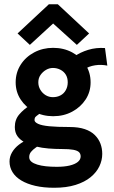

<svg xmlns="http://www.w3.org/2000/svg" viewBox="-20 -706 540 907"><path d="M236 181Q186 181 147 172Q108 163 80.5 146.5Q53 130 39 107Q25 84 25 57Q25 34 37 13.5Q49 -7 70 -23Q91 -39 115 -48L173 -26Q161 -17 148 -8Q135 1 126.5 11.5Q118 22 118 36Q118 49 128 57.5Q138 66 156 71.5Q174 77 197 79.5Q220 82 248 82Q284 82 309 76Q334 70 347.5 59Q361 48 361 33Q361 20 353 12.5Q345 5 326 1.5Q307 -2 273 -2Q241 -2 209.5 -4.5Q178 -7 149.5 -14Q121 -21 98 -33Q75 -45 62.5 -62.5Q50 -80 50 -106Q50 -141 71 -165.5Q92 -190 121 -208L178 -178Q169 -170 161 -164.5Q153 -159 148 -154Q143 -149 143 -139Q143 -129 160 -121Q177 -113 213.5 -109.5Q250 -106 309 -106Q351 -106 380.5 -96Q410 -86 428 -68Q446 -50 454.5 -27.5Q463 -5 463 21Q463 51 449.5 79.5Q436 108 408 131Q380 154 337 167.5Q294 181 236 181ZM231 -157Q182 -157 141.5 -178.5Q101 -200 77.5 -236Q54 -272 54 -317Q54 -363 77.5 -400Q101 -437 141.5 -458.5Q182 -480 231 -480Q281 -480 321 -458.5Q361 -437 384.5 -400Q408 -363 408 -317Q408 -272 384.5 -236Q361 -200 321 -178.5Q281 -157 231 -157ZM230 -247Q250 -247 266 -255.5Q282 -264 291 -280.5Q300 -297 300 -317Q300 -338 291 -353Q282 -368 265.5 -376.5Q249 -385 230 -385Q213 -385 197.5 -376Q182 -367 171.5 -352Q161 -337 161 -317Q161 -298 170.5 -282Q180 -266 195.5 -256.5Q211 -247 230 -247ZM379 -379 331 -439Q359 -459 396.5 -470.5Q434 -482 476 -479L487 -396Q458 -402 429 -397.5Q400 -393 379 -379ZM121 -494 63 -548 211 -686H253L401 -548L343 -494L231 -595Z"/></svg>

Font: Inconsolata ExtraBold
Style: Regular
Weight: 800
Designer: Raph Levien, Cyreal, Brenton Simpson
Foundry: Raph Levien, Cyreal, Google
Version: Version 3.001